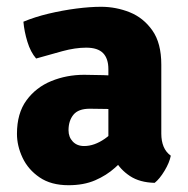

<svg xmlns="http://www.w3.org/2000/svg" viewBox="-20 -531 553 566"><path d="M30 -136.5Q30 -197 58 -235.2Q86 -273.5 131.2 -292Q176.5 -310.5 228 -310.5Q250.5 -310.5 284.8 -309.5Q319 -308.5 346.5 -303V-204Q325 -209 294.8 -209.8Q264.5 -210.5 244.5 -210.5Q211 -210.5 196.5 -192.8Q182 -175 182 -147Q182 -127 194.5 -113.8Q207 -100.5 228 -100.5Q258 -100.5 289 -122Q320 -143.5 341.5 -181L363.5 -82Q344 -59 319 -36.5Q294 -14 260.5 0.5Q227 15 182 15Q130.5 15 96.8 -8Q63 -31 46.5 -66Q30 -101 30 -136.5ZM483.5 -72Q479.5 -51.5 465 -27.5Q450.5 -3.5 436 8Q392 7 363.2 -12Q334.5 -31 319.2 -58.8Q304 -86.5 299.5 -113V-327Q299.5 -358.5 283.8 -374.5Q268 -390.5 234 -390.5Q202 -390.5 164 -380.2Q126 -370 86.5 -358.5Q70 -377.5 60.8 -407.8Q51.5 -438 49 -467Q82.5 -481 123.5 -490.8Q164.5 -500.5 205.2 -505.8Q246 -511 278 -511Q322 -511 362.5 -494.8Q403 -478.5 429.2 -441.2Q455.5 -404 455.5 -340.5V-137Q455.5 -115.5 462.2 -99Q469 -82.5 483.5 -72Z"/></svg>

Font: Signika
Style: Bold
Weight: 700
Designer: Anna Giedry
Foundry: Anna Giedry
Version: Version 2.001